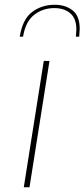

<svg xmlns="http://www.w3.org/2000/svg" viewBox="-20 -787 355 807"><path d="M164 -531H188L104 0H80ZM210 -767Q255 -767 285 -743.5Q315 -720 315 -666Q315 -657 313 -633H299Q301 -655 301 -663Q301 -709 275.5 -731Q250 -753 208 -753Q160 -753 123.5 -724.5Q87 -696 77 -633H63Q75 -707 115.5 -737Q156 -767 210 -767Z"/></svg>

Font: Exo Thin
Style: Italic
Weight: 250
Italic angle: -9°
Designer: Natanael Gama
Foundry: Natanael Gama
Version: Version 1.500; ttfautohint (v1.6)